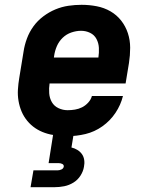

<svg xmlns="http://www.w3.org/2000/svg" viewBox="-20 -558 640 798"><path d="M261 8Q237 8 213 5Q189 2 167 -5.5Q145 -13 126.5 -25.5Q108 -38 93.5 -55.5Q79 -73 70 -94Q61 -115 57 -138.5Q53 -162 54.5 -186Q56 -210 60 -234L78 -344Q82 -371 92 -398Q102 -425 119 -448.5Q136 -472 160 -490Q184 -508 210.5 -519Q237 -530 264.5 -534Q292 -538 319 -538Q351 -538 382 -532Q413 -526 439 -511Q465 -496 483.5 -472.5Q502 -449 511.5 -420Q521 -391 521 -359.5Q521 -328 516 -296L502 -211H186Q183 -191 184.5 -170.5Q186 -150 195.5 -133.5Q205 -117 223 -108.5Q241 -100 261 -100Q276 -100 291.5 -102.5Q307 -105 321 -112Q335 -119 346.5 -131.5Q358 -144 362 -159H491Q482 -122 460 -89Q438 -56 405.5 -33Q373 -10 335.5 -1Q298 8 261 8ZM204 -319H389Q392 -339 391 -359Q390 -379 381 -396Q372 -413 354.5 -421.5Q337 -430 317 -430Q297 -430 276.5 -423Q256 -416 240.5 -401Q225 -386 216.5 -366.5Q208 -347 205 -326ZM107 220 119 150H219Q227 150 235 146.5Q243 143 245 135Q246 127 239 123.5Q232 120 224 120H182L201 0H286L277 55Q290 58 301.5 65Q313 72 320.5 82.5Q328 93 330 107Q332 121 329 135Q326 154 314.5 172Q303 190 285 201Q267 212 247 216Q227 220 207 220Z"/></svg>

Font: Iosevka Curly Slab XBdExObl
Style: Regular
Weight: 800
Width: 7
Italic angle: -9°
Monospace: yes
Designer: Belleve Invis
Foundry: Belleve Invis
Version: Version 11.1.0; ttfautohint (v1.8.3)